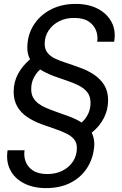

<svg xmlns="http://www.w3.org/2000/svg" viewBox="-20 -732 627 984"><path d="M216 232Q150 232 102 207Q54 182 32 138Q10 94 19 38H106Q101 67 111 95Q121 123 148.5 141.5Q176 160 222 160Q266 160 300 143Q334 126 354 95.5Q374 65 374 27Q374 0 360.5 -17Q347 -34 322.5 -46.5Q298 -59 265.5 -70Q233 -81 194 -95Q153 -110 120 -132Q87 -154 68.5 -186Q50 -218 50 -262Q50 -311 72 -352.5Q94 -394 134 -428Q127 -441 123.5 -455.5Q120 -470 120 -487Q120 -551 151.5 -602Q183 -653 239 -682.5Q295 -712 368 -712Q434 -712 481.5 -687Q529 -662 552 -618.5Q575 -575 565 -518H478Q483 -547 472.5 -575Q462 -603 435 -621.5Q408 -640 362 -640Q319 -641 284 -623.5Q249 -606 229 -575.5Q209 -545 209 -507Q209 -480 223 -462Q237 -444 262 -432Q287 -420 320 -409.5Q353 -399 390 -385Q430 -371 462.5 -349Q495 -327 514.5 -295.5Q534 -264 534 -218Q534 -169 512 -126.5Q490 -84 450 -52Q459 -34 462 -12.5Q465 9 461 34Q453 91 421.5 136Q390 181 338 206.5Q286 232 216 232ZM398 -104Q419 -122 431.5 -148Q444 -174 444 -205Q444 -238 428 -258.5Q412 -279 385 -293Q358 -307 324.5 -318Q291 -329 256 -342Q235 -350 217.5 -358.5Q200 -367 186 -376Q168 -361 154 -335Q140 -309 140 -275Q140 -250 149.5 -232.5Q159 -215 176 -202Q193 -189 216.5 -179Q240 -169 268 -159Q296 -149 327 -138Q351 -129 366 -122Q381 -115 398 -104Z"/></svg>

Font: DM Sans 24pt
Style: Italic
Weight: 400
Italic angle: -10°
Designer: Colophon Foundry, Jonny Pinhorn
Foundry: Colophon Foundry
Version: Version 4.004;gftools[0.9.30]